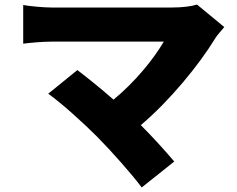

<svg xmlns="http://www.w3.org/2000/svg" viewBox="-20 -747 1040 844"><path d="M407 -146C473 -79 559 18 603 77L746 -37C707 -83 653 -143 599 -197C727 -305 856 -463 927 -580C936 -594 950 -609 966 -628L846 -727C821 -719 781 -714 736 -714C625 -714 275 -714 205 -714C171 -714 108 -720 82 -725V-555C104 -558 164 -564 205 -564C292 -564 613 -564 700 -564C655 -487 574 -387 479 -309C420 -361 362 -407 320 -439L192 -335C255 -290 349 -204 407 -146Z"/></svg>

Font: Noto Sans HK Black
Style: Regular
Weight: 900
Designer: Ryoko NISHIZUKA 西塚涼子 (kana, bopomofo & ideographs); Paul D. Hunt (Latin, Greek & Cyrillic); Sandoll Communications 산돌커뮤니
Foundry: Adobe
Version: Version 2.004;hotconv 1.0.118;makeotfexe 2.5.65603